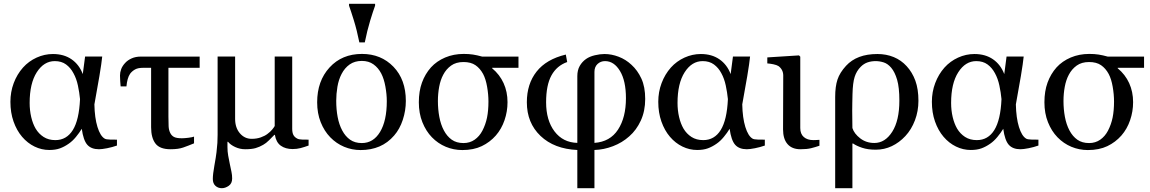

<svg xmlns="http://www.w3.org/2000/svg" viewBox="-20 -781 6096 1018"><path d="M600.1 -9.3Q575.2 -0.5 547.9 4.9Q520.5 10.3 504.9 10.3Q463.9 10.3 442.9 -13.4Q421.9 -37.1 413.6 -98.1Q400.9 -77.1 382.6 -54.9Q364.3 -32.7 344.2 -19Q321.3 -2.9 297.9 5.6Q274.4 14.2 241.2 14.2Q200.7 14.2 163.3 -3.9Q126 -22 97.2 -55.7Q68.4 -89.4 51.8 -136.7Q35.2 -184.1 35.2 -241.2Q35.2 -293.5 52.7 -340.3Q70.3 -387.2 102.1 -422.9Q132.3 -456.5 174.1 -475.6Q215.8 -494.6 260.7 -494.6Q318.8 -494.6 359.4 -466.6Q399.9 -438.5 418.9 -388.2L431.2 -481.4H522Q518.6 -446.8 507.1 -377.9Q495.6 -309.1 480.5 -227.5Q481.9 -155.8 496.8 -107.7Q511.7 -59.6 535.2 -45.9Q542.5 -41.5 563 -41Q583.5 -40.5 600.1 -40.5ZM404.3 -255.4Q400.9 -291 393.1 -327.6Q385.3 -364.3 369.6 -392.6Q354.5 -421.4 330.3 -439.2Q306.2 -457 270.5 -457Q212.9 -457 175 -397.9Q137.2 -338.9 137.2 -235.4Q137.2 -195.8 145.5 -160.4Q153.8 -125 168.9 -99.1Q185.1 -71.8 211.2 -54.9Q237.3 -38.1 273.4 -38.1Q333 -38.1 366.2 -91.6Q399.4 -145 404.3 -255.4Z M1038.6 -421.4H873V-162.6Q873 -132.3 874 -111.8Q875 -91.3 882.3 -76.7Q889.2 -62 902.6 -54.9Q916 -47.9 944.3 -47.9Q957.5 -47.9 978.5 -50.5Q999.5 -53.2 1008.8 -56.6V-21Q977.1 -7.8 951.2 1.2Q925.3 10.3 884.3 10.3Q827.1 10.3 804.2 -20Q781.2 -50.3 781.2 -106.4V-421.4H737.3Q711.4 -421.4 695.8 -412.6Q680.2 -403.8 669.9 -390.1Q661.6 -377.9 657 -361.1Q652.3 -344.2 650.4 -322.8H619.6Q618.7 -334 617.4 -350.3Q616.2 -366.7 616.2 -380.4Q616.2 -397.5 622.6 -414.6Q628.9 -431.6 643.6 -447.3Q656.7 -461.9 678 -471.4Q699.2 -481 727.1 -481H1038.6Z M1616.2 -9.3Q1593.3 -1 1573.5 4.2Q1553.7 9.3 1531.7 9.3Q1493.7 9.3 1468.8 -8.5Q1443.8 -26.4 1437.5 -65.9H1434.6Q1422.4 -53.2 1406.5 -37.4Q1390.6 -21.5 1375.5 -13.2Q1356.4 -2 1335.4 4.2Q1314.5 10.3 1280.3 10.3Q1252 10.3 1226.8 -1.5Q1201.7 -13.2 1189 -29.3H1186V-1Q1186 22.5 1189.9 44.2Q1193.8 65.9 1198.7 89.4Q1203.6 113.8 1207.3 130.4Q1210.9 147 1210.9 165.5Q1210.9 191.4 1192.9 204.1Q1174.8 216.8 1156.2 216.8Q1135.7 216.8 1122.1 204.1Q1108.4 191.4 1108.4 168Q1108.4 142.6 1116.7 96.9Q1125 51.3 1127.9 26.4Q1131.3 -2.4 1132.6 -23.4Q1133.8 -44.4 1133.8 -66.4V-481.4H1226.6V-150.9Q1226.6 -104 1251.7 -74.5Q1276.9 -44.9 1314.5 -44.9Q1341.3 -44.9 1363 -52.7Q1384.8 -60.5 1397.9 -70.8Q1413.1 -82 1422.9 -93.8Q1432.6 -105.5 1436.5 -112.8V-481.4H1529.3V-98.6Q1529.3 -77.6 1535.6 -65.4Q1542 -53.2 1556.6 -45.9Q1564.9 -41.5 1582.3 -41Q1599.6 -40.5 1616.2 -40.5Z M2131.8 -245.6Q2131.8 -194.8 2115.7 -145.8Q2099.6 -96.7 2069.8 -62.5Q2036.1 -23.4 1991.7 -4.4Q1947.3 14.6 1892.1 14.6Q1846.2 14.6 1804.7 -2.7Q1763.2 -20 1731 -53.2Q1699.2 -85.9 1680.4 -133.1Q1661.6 -180.2 1661.6 -238.8Q1661.6 -351.6 1727.3 -423.3Q1793 -495.1 1899.4 -495.1Q2000.5 -495.1 2066.2 -427Q2131.8 -358.9 2131.8 -245.6ZM2030.8 -244.6Q2030.8 -281.2 2023.4 -322Q2016.1 -362.8 2001.5 -391.1Q1985.8 -421.4 1960.4 -439.7Q1935.1 -458 1898.4 -458Q1860.8 -458 1834.2 -439.5Q1807.6 -420.9 1791 -388.7Q1775.4 -358.9 1769 -320.8Q1762.7 -282.7 1762.7 -247.1Q1762.7 -200.2 1770.3 -160.4Q1777.8 -120.6 1794.4 -89.4Q1811 -58.1 1836.2 -40.3Q1861.3 -22.5 1898.4 -22.5Q1959.5 -22.5 1995.1 -81.5Q2030.8 -140.6 2030.8 -244.6ZM1968.8 -751Q1958 -721.7 1942.6 -671.1Q1927.2 -620.6 1914.1 -556.2H1885.3Q1872.1 -621.6 1856 -673.6Q1839.8 -725.6 1830.6 -751V-760.7H1968.8Z M2537.6 -87.9Q2554.7 -120.6 2562.3 -157.7Q2569.8 -194.8 2569.8 -242.7Q2569.8 -280.3 2562.7 -321Q2555.7 -361.8 2541.5 -388.7Q2525.4 -418.5 2501 -435.3Q2476.6 -452.1 2437.5 -452.1Q2397.9 -452.1 2371.8 -433.3Q2345.7 -414.6 2330.1 -384.8Q2315.4 -357.4 2308.6 -321Q2301.8 -284.7 2301.8 -245.1Q2301.8 -202.1 2309.3 -161.4Q2316.9 -120.6 2333.5 -89.4Q2350.1 -58.1 2375.2 -40.3Q2400.4 -22.5 2437.5 -22.5Q2471.2 -22.5 2496.6 -40.3Q2522 -58.1 2537.6 -87.9ZM2536.1 -481H2729V-421.4H2589.4V-418.9Q2629.4 -385.7 2650.1 -340.1Q2670.9 -294.4 2670.9 -239.3Q2670.9 -189.9 2655 -143.6Q2639.2 -97.2 2608.9 -62.5Q2577.6 -26.9 2534.2 -6.1Q2490.7 14.6 2431.2 14.6Q2385.3 14.6 2343.8 -2.7Q2302.2 -20 2270 -53.2Q2238.3 -85.9 2219.5 -133.1Q2200.7 -180.2 2200.7 -238.8Q2200.7 -297.4 2217.3 -343Q2233.9 -388.7 2265.1 -423.8Q2295.4 -457 2340.3 -476.1Q2385.3 -495.1 2438.5 -495.1Q2466.3 -495.1 2488 -491.7Q2509.8 -488.3 2536.1 -481Z M3328.1 -437.5Q3360.4 -408.2 3380.6 -364.5Q3400.9 -320.8 3400.9 -256.3Q3400.9 -192.4 3377.7 -141.8Q3354.5 -91.3 3316.4 -58.1Q3278.8 -24.4 3230.2 -5.9Q3181.6 12.7 3131.8 14.2V216.8H3041V14.2Q2918.5 8.8 2845.9 -60.3Q2773.4 -129.4 2773.4 -238.8Q2773.4 -335.9 2825 -401.4Q2876.5 -466.8 2980 -491.7L2987.3 -452.1Q2932.1 -432.6 2903.8 -381.1Q2875.5 -329.6 2875.5 -238.8Q2875.5 -143.1 2920.2 -84.2Q2964.8 -25.4 3041 -23.4V-377.4Q3041 -408.7 3053.7 -431.2Q3066.4 -453.6 3087.4 -468.3Q3106 -481.4 3133.8 -488Q3161.6 -494.6 3185.1 -494.6Q3222.2 -494.6 3260 -480.2Q3297.9 -465.8 3328.1 -437.5ZM3298.8 -260.3Q3298.8 -352.1 3267.3 -404.5Q3235.8 -457 3188 -457Q3164.6 -457 3148.2 -441.7Q3131.8 -426.3 3131.8 -399.9V-23.4Q3214.8 -29.3 3256.8 -93.8Q3298.8 -158.2 3298.8 -260.3Z M4035.2 -9.3Q4010.3 -0.5 3982.9 4.9Q3955.6 10.3 3939.9 10.3Q3898.9 10.3 3877.9 -13.4Q3856.9 -37.1 3848.6 -98.1Q3835.9 -77.1 3817.6 -54.9Q3799.3 -32.7 3779.3 -19Q3756.3 -2.9 3732.9 5.6Q3709.5 14.2 3676.3 14.2Q3635.7 14.2 3598.4 -3.9Q3561 -22 3532.2 -55.7Q3503.4 -89.4 3486.8 -136.7Q3470.2 -184.1 3470.2 -241.2Q3470.2 -293.5 3487.8 -340.3Q3505.4 -387.2 3537.1 -422.9Q3567.4 -456.5 3609.1 -475.6Q3650.9 -494.6 3695.8 -494.6Q3753.9 -494.6 3794.4 -466.6Q3835 -438.5 3854 -388.2L3866.2 -481.4H3957Q3953.6 -446.8 3942.1 -377.9Q3930.7 -309.1 3915.5 -227.5Q3917 -155.8 3931.9 -107.7Q3946.8 -59.6 3970.2 -45.9Q3977.5 -41.5 3998 -41Q4018.6 -40.5 4035.2 -40.5ZM3839.4 -255.4Q3835.9 -291 3828.1 -327.6Q3820.3 -364.3 3804.7 -392.6Q3789.6 -421.4 3765.4 -439.2Q3741.2 -457 3705.6 -457Q3647.9 -457 3610.1 -397.9Q3572.3 -338.9 3572.3 -235.4Q3572.3 -195.8 3580.6 -160.4Q3588.9 -125 3604 -99.1Q3620.1 -71.8 3646.2 -54.9Q3672.4 -38.1 3708.5 -38.1Q3768.1 -38.1 3801.3 -91.6Q3834.5 -145 3839.4 -255.4Z M4324.7 -8.3Q4301.8 -0.5 4280 4.9Q4258.3 10.3 4224.1 10.3Q4179.2 10.3 4155.5 -17.1Q4131.8 -44.4 4131.8 -95.2L4132.8 -380.4Q4132.8 -396.5 4126.2 -409.2Q4119.6 -421.9 4107.4 -430.7Q4098.1 -436.5 4080.6 -440.2Q4063 -443.8 4048.3 -444.8V-476.6L4216.3 -487.3L4223.1 -480.5V-102.1Q4223.1 -70.8 4241.9 -54.4Q4260.7 -38.1 4293 -38.1Q4300.3 -38.1 4308.6 -38.6Q4316.9 -39.1 4324.7 -39.6Z M4787.1 -430.2Q4816.9 -397.9 4833.3 -353.3Q4849.6 -308.6 4849.6 -246.6Q4849.6 -191.9 4831.1 -143.1Q4812.5 -94.2 4780.3 -59.6Q4748 -24.9 4708.3 -6.1Q4668.5 12.7 4623 12.7Q4581.1 12.7 4550.8 2.4Q4520.5 -7.8 4503.4 -20H4499.5V216.8H4408.2V-267.1Q4408.2 -322.3 4420.4 -359.1Q4432.6 -396 4465.8 -432.1Q4494.6 -463.4 4535.9 -479Q4577.1 -494.6 4632.3 -494.6Q4679.2 -494.6 4718.8 -478.3Q4758.3 -461.9 4787.1 -430.2ZM4748.5 -247.6Q4748.5 -317.4 4736.6 -358.2Q4724.6 -398.9 4705.6 -421.4Q4687 -443.4 4665.3 -450.2Q4643.6 -457 4623 -457Q4599.6 -457 4579.8 -450.2Q4560.1 -443.4 4543.9 -427.2Q4521.5 -404.8 4511.5 -373.5Q4501.5 -342.3 4500 -282.2Q4499.5 -255.4 4499 -234.9Q4498.5 -214.4 4498.5 -194.3Q4498.5 -167.5 4499 -147.5Q4499.5 -127.4 4499.5 -102.1Q4508.8 -72.3 4540.8 -47.6Q4572.8 -22.9 4615.7 -22.9Q4672.9 -22.9 4710.7 -82.5Q4748.5 -142.1 4748.5 -247.6Z M5485.8 -9.3Q5460.9 -0.5 5433.6 4.9Q5406.2 10.3 5390.6 10.3Q5349.6 10.3 5328.6 -13.4Q5307.6 -37.1 5299.3 -98.1Q5286.6 -77.1 5268.3 -54.9Q5250 -32.7 5230 -19Q5207 -2.9 5183.6 5.6Q5160.2 14.2 5127 14.2Q5086.4 14.2 5049.1 -3.9Q5011.7 -22 4982.9 -55.7Q4954.1 -89.4 4937.5 -136.7Q4920.9 -184.1 4920.9 -241.2Q4920.9 -293.5 4938.5 -340.3Q4956.1 -387.2 4987.8 -422.9Q5018.1 -456.5 5059.8 -475.6Q5101.6 -494.6 5146.5 -494.6Q5204.6 -494.6 5245.1 -466.6Q5285.6 -438.5 5304.7 -388.2L5316.9 -481.4H5407.7Q5404.3 -446.8 5392.8 -377.9Q5381.3 -309.1 5366.2 -227.5Q5367.7 -155.8 5382.6 -107.7Q5397.5 -59.6 5420.9 -45.9Q5428.2 -41.5 5448.7 -41Q5469.2 -40.5 5485.8 -40.5ZM5290 -255.4Q5286.6 -291 5278.8 -327.6Q5271 -364.3 5255.4 -392.6Q5240.2 -421.4 5216.1 -439.2Q5191.9 -457 5156.2 -457Q5098.6 -457 5060.8 -397.9Q5022.9 -338.9 5022.9 -235.4Q5022.9 -195.8 5031.2 -160.4Q5039.6 -125 5054.7 -99.1Q5070.8 -71.8 5096.9 -54.9Q5123 -38.1 5159.2 -38.1Q5218.8 -38.1 5252 -91.6Q5285.2 -145 5290 -255.4Z M5854.5 -87.9Q5871.6 -120.6 5879.2 -157.7Q5886.7 -194.8 5886.7 -242.7Q5886.7 -280.3 5879.6 -321Q5872.6 -361.8 5858.4 -388.7Q5842.3 -418.5 5817.9 -435.3Q5793.5 -452.1 5754.4 -452.1Q5714.8 -452.1 5688.7 -433.3Q5662.6 -414.6 5647 -384.8Q5632.3 -357.4 5625.5 -321Q5618.7 -284.7 5618.7 -245.1Q5618.7 -202.1 5626.2 -161.4Q5633.8 -120.6 5650.4 -89.4Q5667 -58.1 5692.1 -40.3Q5717.3 -22.5 5754.4 -22.5Q5788.1 -22.5 5813.5 -40.3Q5838.9 -58.1 5854.5 -87.9ZM5853 -481H6045.9V-421.4H5906.2V-418.9Q5946.3 -385.7 5967 -340.1Q5987.8 -294.4 5987.8 -239.3Q5987.8 -189.9 5971.9 -143.6Q5956.1 -97.2 5925.8 -62.5Q5894.5 -26.9 5851.1 -6.1Q5807.6 14.6 5748 14.6Q5702.1 14.6 5660.6 -2.7Q5619.1 -20 5586.9 -53.2Q5555.2 -85.9 5536.4 -133.1Q5517.6 -180.2 5517.6 -238.8Q5517.6 -297.4 5534.2 -343Q5550.8 -388.7 5582 -423.8Q5612.3 -457 5657.2 -476.1Q5702.1 -495.1 5755.4 -495.1Q5783.2 -495.1 5804.9 -491.7Q5826.7 -488.3 5853 -481Z"/></svg>

Font: UniBurma_GGSerif
Style: Book
Weight: 400
Designer: Victor San Kho Lin (for Burmese only and related typography optimization with it)
Foundry: http://www.unimm.org
Version: 2.0